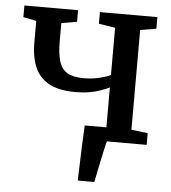

<svg xmlns="http://www.w3.org/2000/svg" viewBox="-53 -604 743 832"><g transform="rotate(5 319.0 -188.0)"><path d="M316 180Q317.5 145.5 318.5 105.5Q319.5 65.5 321.2 23Q323 -19.5 325.5 -60.5H493.5L428.5 -5.5Q423.5 11.5 417.5 38.5Q411.5 65.5 405.5 94.5Q399.5 123.5 394.8 146.8Q390 170 388 180ZM332 0V-51L419.5 -59.5V-234Q403 -226 381.5 -218.2Q360 -210.5 332.8 -205.8Q305.5 -201 271.5 -201Q202.5 -201 159.5 -223.2Q116.5 -245.5 96.5 -290Q76.5 -334.5 76.5 -401V-493.5L19.5 -505V-555.5H253V-505L185.5 -493.5V-415.5Q185.5 -361.5 195.5 -328Q205.5 -294.5 231 -279.2Q256.5 -264 302.5 -264Q339.5 -264 371 -271.8Q402.5 -279.5 419.5 -288V-493.5L348 -505V-555.5H598V-505L528.5 -493.5V-59.5L600 -51V0Z"/></g></svg>

Font: Merriweather Medium
Style: Regular
Weight: 500
Version: Version 2.100